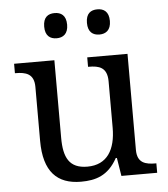

<svg xmlns="http://www.w3.org/2000/svg" viewBox="-53 -792 742 850"><g transform="rotate(-5 317.5 -367.0)"><path d="M411 -632C439 -632 462 -647 462 -688C462 -730 439 -744 411 -744C382 -744 360 -730 360 -688C360 -647 382 -632 411 -632ZM221 -632C249 -632 272 -647 272 -688C272 -730 249 -744 221 -744C192 -744 170 -730 170 -688C170 -647 192 -632 221 -632ZM273 10C338 10 394 -6 435 -81H440L453 0H612V-42H609C565 -42 527 -50 527 -109V-536H348V-494H351C396 -494 433 -485 433 -422V-216C433 -119 395 -54 307 -54C226 -54 202 -104 202 -191V-536H23V-494H26C70 -494 108 -485 108 -426V-186C108 -49 167 10 273 10Z"/></g></svg>

Font: Noto Serif
Style: Regular
Weight: 400
Designer: Monotype Design Team
Foundry: Monotype Imaging Inc.
Version: Version 2.015